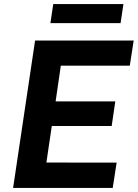

<svg xmlns="http://www.w3.org/2000/svg" viewBox="-20 -922 676 942"><path d="M44.3 0 152.1 -723H635.9L616.8 -599.8H278.4L252.9 -424.5H545.7L527.9 -303.8H234.1L207.6 -124.5L552.2 -124.2L533.1 0ZM227.3 -808.6 241.2 -902H585.5L571.6 -808.6Z"/></svg>

Font: Public Sans Thin
Style: Italic
Weight: 100
Italic angle: -8°
Designer: The Public Sans project authors (U.S. Web Design System). Libre Franklin designed by Pablo Impallari and Rodrigo Fuenzal
Version: Version 2.000